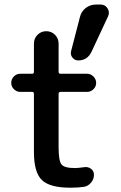

<svg xmlns="http://www.w3.org/2000/svg" viewBox="-20 -830 540 859"><path d="M70.3 -418.9Q54.7 -418.9 42.5 -430.7Q30.3 -442.4 30.3 -459Q30.3 -475.6 42 -487.8Q53.7 -500 70.3 -500H124Q131.8 -500 131.8 -508.8V-634.8Q131.8 -658.2 147.9 -674.3Q164.1 -690.4 187 -690.4Q210 -690.4 226.1 -674.3Q242.2 -658.2 242.2 -634.8V-508.8Q242.2 -500 251 -500H370.1Q385.7 -500 397.9 -487.8Q410.2 -475.6 410.2 -459Q410.2 -442.4 397.9 -430.7Q385.7 -418.9 370.1 -418.9H251Q242.2 -418.9 242.2 -410.2V-169.9Q242.2 -111.3 254.9 -94.7Q267.6 -78.1 315.4 -78.1Q328.1 -78.1 356.4 -82Q373 -85 386.7 -75.2Q400.4 -65.4 400.4 -47.9Q400.4 -28.3 387.2 -12.7Q374 2.9 355.5 5.9Q330.1 9.8 294.9 9.8Q203.1 9.8 167.5 -24.4Q131.8 -58.6 131.8 -150.4V-410.2Q131.8 -418.9 124 -418.9ZM430.7 -809.6Q450.2 -809.6 460.9 -793Q471.7 -776.4 463.9 -757.8L389.6 -598.6Q371.1 -559.6 330.1 -559.6Q314.5 -559.6 304.2 -572.3Q293.9 -585 297.9 -600.6L337.9 -754.9Q343.8 -779.3 363.8 -794.4Q383.8 -809.6 409.2 -809.6Z"/></svg>

Font: Rounded Mgen+ 1mn medium
Style: Regular
Weight: 500
Designer: [Source Han Sans]
Ryoko NISHIZUKA  (kana & ideographs); Paul D. Hunt (Latin, Greek & Cyrillic); Wenlong ZHANG  (bopomofo
Version: Version 1.059.20150602